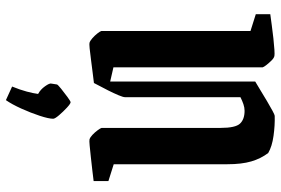

<svg xmlns="http://www.w3.org/2000/svg" viewBox="-170 -487 950 650"><g transform="rotate(90 305.0 -162.0)"><path d="M413 -31V-434Q413 -484 398.5 -499.5Q384 -515 355 -515Q344 -515 332.5 -511Q321 -507 309 -501V-110Q309 -104 302.5 -88.5Q296 -73 286 -53L261 -5Q246 -3 224.5 -0.5Q203 2 181.5 5Q160 8 144 9.5Q128 11 125 10Q118 8 109 0Q100 -8 93 -17Q86 -26 85 -30V-535L28 -553V-602Q43 -604 65 -607Q87 -610 109.5 -612.5Q132 -615 148.5 -616Q165 -617 169 -616Q176 -615 184.5 -606.5Q193 -598 200 -589Q207 -580 208 -576V-71L256 -60V-551Q268 -558 286 -569Q304 -580 322.5 -591Q341 -602 355 -609.5Q369 -617 372 -617Q404 -618 440 -613Q476 -608 498 -595Q517 -570 526.5 -537.5Q536 -505 536 -457V-72L593 -54V-4Q578 -2 556 0.5Q534 3 511.5 5.5Q489 8 472.5 9.5Q456 11 452 10Q445 8 436.5 0Q428 -8 421 -17.5Q414 -27 413 -31ZM319 293 273 272Q284 245 290 222.5Q296 200 298 184Q283 176 272 160.5Q261 145 263 139L266 120Q267 117 280.5 106Q294 95 308.5 84.5Q323 74 326 74Q331 74 344.5 86.5Q358 99 370 113Q382 127 382 133Q382 148 372 178.5Q362 209 347.5 241Q333 273 319 293Z"/></g></svg>

Font: Grenze Gotisch SemiBold
Style: Regular
Weight: 600
Designer: Renata Polastri
Foundry: Omnibus-Type
Version: Version 1.001